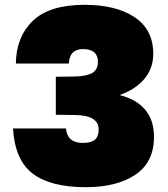

<svg xmlns="http://www.w3.org/2000/svg" viewBox="-20 -764 700 798"><path d="M332 -744Q462 -744 539.5 -692.5Q617 -641 617 -540Q617 -480 580 -436Q543 -392 477 -369Q620 -332 620 -195Q620 -90 543 -38Q466 14 336 14Q191 14 116.5 -42Q42 -98 34 -230H254Q260 -170 324 -170Q358 -170 374 -183Q390 -196 390 -226Q390 -285 291 -286L212 -287V-445L291 -446Q339 -447 363 -460.5Q387 -474 387 -507Q387 -560 325 -560Q269 -560 266 -500H46Q47 -610 116 -677Q185 -744 332 -744Z"/></svg>

Font: Nacelle Black
Style: Regular
Weight: 900
Designer: Sora Sagano
Foundry: Sora Sagano
Version: Version 1.000;FEAKit 1.0